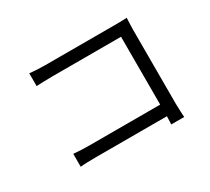

<svg xmlns="http://www.w3.org/2000/svg" viewBox="-134 -917 1268 1157"><g transform="rotate(-30 500.0 -338.5)"><path d="M849 9C848 -7 845 -52 845 -88V-604C845 -628 847 -659 848 -682C828 -681 798 -680 774 -680H281C249 -680 205 -682 172 -686V-597C196 -598 245 -600 282 -600H761V-128H270C227 -128 186 -130 159 -133V-43C186 -46 231 -47 272 -47H761C760 -23 760 -2 759 9Z"/></g></svg>

Font: Spoqa Han Sans Neo Regular
Style: Regular
Weight: 400
Designer: [Spoqa Han Sans Neo] Dong-huui Kim  Younghwa Kang  Yujin Lee  [Noto Sans] Ryoko NISHIZUKA  (kana & ideographs); Paul D. 
Foundry: Spoqa (http://www.spoqa-han-sans.com)
Version: Version 1.000